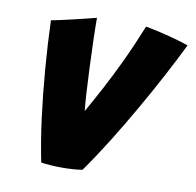

<svg xmlns="http://www.w3.org/2000/svg" viewBox="-66 -613 685 671"><g transform="rotate(10 277.0 -277.5)"><path d="M400 -545.5Q437.5 -538.5 471 -530Q504.5 -521.5 526.8 -514.8Q549 -508 554 -506Q528.5 -453.5 495.2 -391Q462 -328.5 424.2 -262.5Q386.5 -196.5 346.8 -132.8Q307 -69 268 -14Q237 -9 195 -9Q173.5 -9 154.2 -10.5Q135 -12 121.5 -14Q107 -84.5 96.2 -167.5Q85.5 -250.5 78.5 -337.8Q71.5 -425 68.5 -509.5Q76 -510.5 95.5 -514.8Q115 -519 139.5 -524.8Q164 -530.5 187.2 -536.2Q210.5 -542 225.5 -546Q225.5 -509.5 227 -462Q228.5 -414.5 230.5 -366.2Q232.5 -318 235 -278.2Q237.5 -238.5 240 -217.5Q264.5 -261 289.8 -308.2Q315 -355.5 342.2 -413Q369.5 -470.5 400 -545.5Z"/></g></svg>

Font: Grandstander ExtraBold
Style: Italic
Weight: 800
Italic angle: -15°
Designer: Tyler Finck
Foundry: Etcetera Type Co
Version: Version 1.200; ttfautohint (v1.8.3)